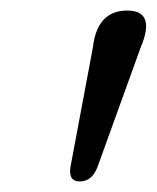

<svg xmlns="http://www.w3.org/2000/svg" viewBox="-20 -800 297 364"><path d="M131 -456Q109.5 -456 113.5 -483L156 -709.5Q164 -780 221 -780Q276.5 -780 246.5 -709.5L164.5 -482.5Q154 -456 131 -456Z"/></svg>

Font: Fraunces 144pt SuperSoft
Style: Italic
Weight: 400
Italic angle: -16°
Version: Version 1.000;[b76b70a41]